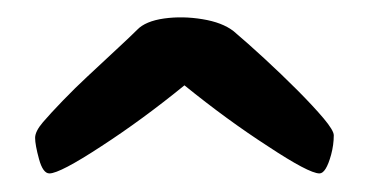

<svg xmlns="http://www.w3.org/2000/svg" viewBox="-20 -826 416 216"><path d="M242.7 -791Q258.3 -777.8 277.3 -760.3Q296.4 -742.7 314.5 -724.6Q332.5 -706.5 344 -692.9Q355.5 -679.2 355.5 -673.8Q355.5 -663.1 352.5 -651.9Q346.7 -630.9 339.4 -630.9Q327.6 -630.9 281.2 -661.6Q235.8 -690.9 187.5 -730Q140.1 -691.4 94.2 -661.6Q47.4 -630.9 35.6 -630.9Q28.3 -630.9 23.9 -647Q19.5 -663.1 19.5 -670.9Q19.5 -678.2 28.3 -688.5Q36.6 -698.2 50.5 -712.6Q64.5 -727.1 78.6 -740.2Q99.6 -759.8 113.5 -772.7Q127.4 -785.6 134.3 -792.5Q143.6 -802.2 164.6 -805.2Q185.5 -808.1 207.8 -804.4Q230 -800.8 242.7 -791Z"/></svg>

Font: Bokor
Style: Regular
Weight: 400
Designer: Danh Hong
Foundry: Danh Hong
Version: Version 8.002; ttfautohint (v1.8.3)